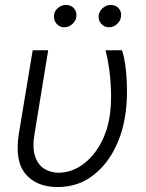

<svg xmlns="http://www.w3.org/2000/svg" viewBox="-20 -750 595 780"><path d="M112.8 -545.9H175.8L120.6 -208Q110.8 -151.4 122.1 -116.5Q133.3 -81.5 158.7 -65.2Q184.1 -48.8 217.3 -48.3Q269 -48.8 312.3 -78.9Q355.5 -108.9 385.3 -160.4Q415 -211.9 425.3 -276.4Q431.6 -317.9 431.2 -365.2Q430.7 -412.6 424.8 -459.7Q418.9 -506.8 408.7 -545.9H475.6Q485.8 -515.6 491 -469.7Q496.1 -423.8 495.8 -372.8Q495.6 -321.8 487.8 -275.9Q475.6 -198.7 439.7 -133.8Q403.8 -68.8 346.9 -29.5Q290 9.8 213.4 9.8Q127.4 9.8 83 -44.2Q38.6 -98.1 57.1 -210ZM240.7 -639.2Q221.7 -639.2 209.2 -654.3Q196.8 -669.4 199.7 -689.9Q202.1 -707 216.6 -718.5Q231 -730 247.6 -730Q268.6 -730 280.8 -715.8Q293 -701.7 290 -680.2Q287.1 -664.1 273.2 -651.6Q259.3 -639.2 240.7 -639.2ZM422.4 -639.2Q403.3 -639.2 390.6 -654.3Q377.9 -669.4 381.3 -689.9Q384.3 -706.5 398.7 -718.3Q413.1 -730 429.2 -730Q450.7 -730 462.9 -715.6Q475.1 -701.2 471.2 -680.2Q468.3 -663.6 454.6 -651.4Q440.9 -639.2 422.4 -639.2Z"/></svg>

Font: Inter Tight Light
Style: Italic
Weight: 300
Italic angle: -9.39999°
Designer: Rasmus Andersson
Foundry: rsms
Version: Version 3.004